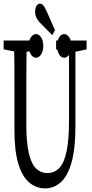

<svg xmlns="http://www.w3.org/2000/svg" viewBox="-31 -1041 511 1067"><path d="M220.2 5.9Q169.4 5.9 130.6 -27.6Q91.8 -61 70.6 -131.8Q49.3 -202.6 49.3 -314V-444.3Q49.3 -506.8 49.3 -568.4Q49.3 -629.9 48.8 -692.4Q48.3 -754.9 46.9 -815.9H117.7Q116.7 -755.9 116 -694.1Q115.2 -632.3 115.2 -569.8Q115.2 -507.3 115.2 -444.3V-349.1Q115.2 -247.6 129.6 -188Q144 -128.4 170.4 -103.8Q196.8 -79.1 231.4 -79.1Q271.5 -79.1 298.6 -107.4Q325.7 -135.7 339.1 -200Q352.5 -264.2 352.5 -370.1V-815.9H388.2V-340.8Q388.2 -214.8 366.7 -138.7Q345.2 -62.5 306.9 -28.3Q268.6 5.9 220.2 5.9ZM-10.7 -766.6V-815.9H188.5V-766.6L95.7 -749H81.5ZM280.8 -766.6V-815.9H450.2V-766.6L372.6 -750H358.4ZM189.9 -916Q180.7 -925.8 175 -935.8Q169.4 -945.8 166.7 -955.8Q164.1 -965.8 164.1 -976.1Q164.1 -996.1 172.1 -1008.5Q180.2 -1021 190.9 -1021Q200.2 -1021 209.2 -1011.2Q218.3 -1001.5 227.5 -980L274.4 -873.5L259.3 -845.7ZM168.5 -720.2Q152.8 -720.2 140.6 -738.8Q128.4 -757.3 128.4 -785.6Q128.4 -814.9 140.4 -833.3Q152.3 -851.6 168.5 -851.6Q185.1 -851.6 197.3 -833.3Q209.5 -814.9 209.5 -785.6Q209.5 -756.3 197.3 -738.3Q185.1 -720.2 168.5 -720.2ZM325.7 -720.2Q309.1 -720.2 297.6 -738.8Q286.1 -757.3 286.1 -785.6Q286.1 -814.9 297.4 -833.3Q308.6 -851.6 325.7 -851.6Q341.3 -851.6 354 -833.3Q366.7 -814.9 366.7 -785.6Q366.7 -756.3 354 -738.3Q341.3 -720.2 325.7 -720.2Z"/></svg>

Font: Scarab Serif
Style: Condensed
Weight: 400
Designer: John Roberts
Foundry: Scarab
Version: 1.0